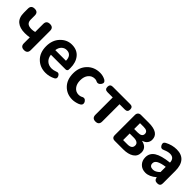

<svg xmlns="http://www.w3.org/2000/svg" viewBox="269 -1736 2911 2911"><g transform="rotate(45 1724.5 -280.0)"><path d="M533.2 -487.3V-73.2Q533.2 0 460 0Q385.7 0 385.7 -73.2V-199.2Q337.9 -190.4 285.2 -190.4Q178.7 -190.4 118.2 -241.2Q57.6 -292 57.6 -400.4V-487.3Q57.6 -559.6 131.8 -559.6Q205.1 -559.6 205.1 -487.3V-400.4Q205.1 -351.6 231.9 -328.1Q258.8 -304.7 316.4 -304.7Q346.7 -304.7 385.7 -314.5V-487.3Q385.7 -559.6 460 -559.6Q533.2 -559.6 533.2 -487.3Z M1113.3 -239.3H797.9Q806.6 -171.9 848.1 -135.3Q889.6 -98.6 953.1 -98.6Q990.2 -98.6 1031.2 -114.3Q1080.1 -138.7 1105.5 -90.8Q1127.9 -46.9 1088.9 -24.4Q1014.6 13.7 933.6 13.7Q813.5 13.7 734.4 -65.4Q655.3 -144.5 655.3 -279.3Q655.3 -410.2 732.9 -492.2Q810.5 -574.2 916 -574.2Q1028.3 -574.2 1089.4 -500Q1150.4 -425.8 1150.4 -305.7Q1150.4 -287.1 1148.4 -263.7Q1146.5 -253.9 1136.2 -246.6Q1126 -239.3 1113.3 -239.3ZM795.9 -335.9H1024.4Q1024.4 -394.5 997.6 -427.2Q970.7 -460 918 -460Q872.1 -460 837.9 -427.7Q803.7 -395.5 795.9 -335.9Z M1235.4 -279.3Q1235.4 -409.2 1315.9 -491.7Q1396.5 -574.2 1521.5 -574.2Q1585 -574.2 1640.6 -543Q1684.6 -511.7 1651.4 -466.8Q1614.3 -417 1559.6 -449.2Q1543 -454.1 1528.3 -454.1Q1463.9 -454.1 1424.8 -406.2Q1385.7 -358.4 1385.7 -279.3Q1385.7 -201.2 1424.3 -153.8Q1462.9 -106.4 1524.4 -106.4Q1554.7 -106.4 1579.1 -118.2Q1631.8 -150.4 1665 -96.7Q1679.7 -65.4 1668.5 -44.4Q1657.2 -23.4 1625 -10.7Q1592.8 2 1562.5 7.8Q1532.2 13.7 1508.8 13.7Q1389.6 13.7 1312.5 -65.4Q1235.4 -144.5 1235.4 -279.3Z M1805.7 -559.6H2178.7Q2236.3 -559.6 2236.3 -502Q2236.3 -444.3 2178.7 -444.3H2064.5V-73.2Q2064.5 0 1992.2 0Q1918.9 0 1918.9 -73.2V-444.3H1805.7Q1748 -444.3 1748 -502Q1748 -559.6 1805.7 -559.6Z M2588.9 0H2402.3Q2376 0 2360.4 -15.6Q2344.7 -31.2 2344.7 -57.6V-495.1Q2344.7 -524.4 2362.3 -542Q2379.9 -559.6 2409.2 -559.6H2576.2Q2796.9 -559.6 2796.9 -414.1Q2796.9 -373 2772.9 -341.3Q2749 -309.6 2702.1 -296.9V-292Q2818.4 -265.6 2818.4 -161.1Q2818.4 -80.1 2754.9 -40Q2691.4 0 2588.9 0ZM2564.5 -335.9Q2655.3 -335.9 2655.3 -398.4Q2655.3 -460.9 2566.4 -460.9H2487.3V-335.9ZM2675.8 -169.9Q2675.8 -205.1 2648.4 -222.2Q2621.1 -239.3 2576.2 -239.3H2487.3V-98.6H2580.1Q2675.8 -98.6 2675.8 -169.9Z M3314.5 0Q3254.9 0 3247.1 -59.6H3244.1Q3159.2 13.7 3075.2 13.7Q3001 13.7 2955.1 -33.2Q2909.2 -80.1 2909.2 -152.3Q2909.2 -242.2 2985.8 -291.5Q3062.5 -340.8 3231.4 -359.4Q3227.5 -456.1 3136.7 -456.1Q3092.8 -456.1 3035.2 -430.7Q2981.4 -403.3 2955.1 -453.1Q2929.7 -501 2974.6 -525.4Q3067.4 -574.2 3163.1 -574.2Q3269.5 -574.2 3323.7 -511.7Q3377.9 -449.2 3377.9 -327.1V-59.6Q3377.9 0 3314.5 0ZM3089.8 -228.5Q3049.8 -204.1 3049.8 -164.1Q3049.8 -100.6 3123 -100.6Q3175.8 -100.6 3231.4 -156.2V-268.6Q3139.6 -256.8 3089.8 -228.5Z"/></g></svg>

Font: GenSenMaruGothic TW TTF Bold
Style: Regular
Weight: 700
Version: Version 1.301